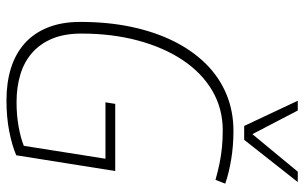

<svg xmlns="http://www.w3.org/2000/svg" viewBox="-198 -756 964 609"><g transform="rotate(90 284.5 -452.0)"><path d="M299 10Q243 10 197.5 -4Q152 -18 119 -47Q86 -76 68 -120.5Q50 -165 50 -224Q50 -311 65.5 -385Q81 -459 110.5 -519Q140 -579 182.5 -622Q225 -665 279 -687.5Q333 -710 396 -710Q442 -710 485 -703Q528 -696 563 -684L551 -653Q523 -661 498 -666Q473 -671 448 -673.5Q423 -676 394 -676Q325 -676 268.5 -643Q212 -610 171.5 -549.5Q131 -489 109 -407Q87 -325 87 -228Q87 -174 103 -135.5Q119 -97 148 -71.5Q177 -46 217 -34Q257 -22 304 -22Q346 -22 382 -28.5Q418 -35 443 -45L484 -304H305L310 -335H523L473 -21Q443 -8 398 1Q353 10 299 10ZM558 -914 424 -744H380L300 -914H331L406 -770L525 -914Z"/></g></svg>

Font: Georama ExtraCondensed Thin ExtraLight
Style: Italic
Weight: 250
Italic angle: -9°
Version: Version 1.001